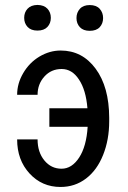

<svg xmlns="http://www.w3.org/2000/svg" viewBox="-20 -741 512 771"><path d="M130.9 -360.4H48.8Q48.8 -405.8 73.2 -447.3Q97.7 -489.3 138.2 -513.7Q179.2 -538.1 223.6 -538.1Q310.5 -538.1 364.3 -464.8Q418 -391.6 418.5 -268.6V-253.9Q418.5 -179.7 394 -118.7Q369.6 -57.6 325.2 -23.9Q280.8 9.8 223.1 9.8Q148.4 9.8 98.6 -44.4Q48.8 -98.6 48.8 -181.2H130.9Q130.9 -129.9 158.2 -96.7Q185.5 -63.5 227.1 -63.5Q268.6 -63.5 297.9 -108.4Q327.1 -153.3 332 -231.9H178.2V-306.2H331.1Q325.2 -379.9 296.9 -421.9Q269.5 -463.9 227.5 -463.9Q185.5 -463.9 158.2 -433.6Q130.9 -403.3 130.9 -360.4ZM340.3 -720.7Q366.7 -720.7 380.4 -705.6Q394 -690.4 394 -668.5Q394 -646.5 380.4 -631.8Q366.7 -617.2 340.3 -617.2Q314.5 -617.2 300.8 -631.8Q287.1 -646.5 287.1 -668.5Q287.1 -690.4 300.8 -705.6Q314.5 -720.7 340.3 -720.7ZM130.4 -721.2Q156.7 -720.7 170.4 -706.1Q184.1 -691.4 184.1 -669.4Q184.1 -647.5 170.4 -632.8Q156.7 -618.2 130.4 -618.2Q104.5 -618.2 90.8 -632.8Q77.1 -647.5 77.1 -669.4Q77.1 -691.4 90.8 -706.1Q104.5 -720.7 130.4 -721.2Z"/></svg>

Font: RobotoCondensed-Regular
Style: Regular
Weight: 400
Designer: Google
Version: Version 2.001201; 2014